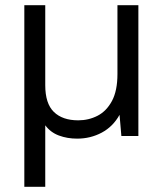

<svg xmlns="http://www.w3.org/2000/svg" viewBox="-20 -520 622 734"><path d="M73 194V-500H153V-194Q153 -124 186 -92Q219 -60 279 -60Q319 -60 353 -77.5Q387 -95 408 -134Q429 -173 429 -237V-500H509V0H444L437 -81Q412 -36 369 -13Q326 10 275 10Q237 10 205 -2Q173 -14 153 -41V194Z"/></svg>

Font: Prodigy Sans
Style: Regular
Weight: 400
Designer: Wei Huang
Foundry: Wei Huang
Version: Version 1.003; ttfautohint (v1.8.3)